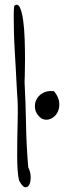

<svg xmlns="http://www.w3.org/2000/svg" viewBox="-20 -778 296 813"><path d="M60.5 -14.6Q56.6 -30.3 54.7 -57.6Q52.7 -85 52.7 -118.7Q52.7 -152.3 53.2 -189.5Q53.7 -226.6 54.7 -261.7Q55.7 -296.9 55.2 -327.1Q54.7 -357.4 52.7 -377Q51.8 -391.6 50.3 -420.4Q48.8 -449.2 46.9 -485.4Q44.9 -521.5 42.5 -561.5Q40 -601.6 39.1 -638.2Q38.1 -674.8 38.1 -705.6Q38.1 -736.3 40 -752.9Q54.7 -765.6 64 -746.6Q73.2 -727.5 78.1 -691.9Q83 -656.2 84.5 -611.3Q85.9 -566.4 85.9 -526.4Q85.9 -486.3 85 -459Q84 -431.6 84 -430.7Q88.9 -338.9 90.3 -249.5Q91.8 -160.2 99.6 -69.3Q109.4 -50.8 109.9 -29.8Q110.4 -8.8 104 3.9Q97.7 16.6 85.9 14.6Q74.2 12.7 60.5 -14.6ZM155.3 -276.4Q132.8 -293.9 128.9 -315.4Q125 -336.9 133.8 -355.5Q142.6 -374 162.6 -384.8Q182.6 -395.5 209 -391.6Q229.5 -366.2 231 -341.8Q232.4 -317.4 222.2 -299.8Q211.9 -282.2 193.4 -274.4Q174.8 -266.6 155.3 -276.4Z"/></svg>

Font: Give You Glory
Style: Regular
Weight: 400
Designer: Kimberly Geswein
Foundry: Kimberly Geswein
Version: Version 1.002